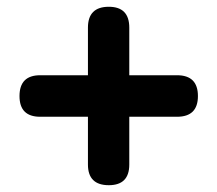

<svg xmlns="http://www.w3.org/2000/svg" viewBox="-20 -501 642 567"><path d="M239.7 -419.4Q239.7 -481 301.3 -481Q361.8 -481 361.8 -419.4V-278.8H502.9Q564.5 -278.8 564.5 -217.3Q564.5 -156.2 502.9 -156.2H361.8V-15.1Q361.8 45.9 301.3 45.9Q239.7 45.9 239.7 -15.1V-156.2H98.6Q37.6 -156.2 37.6 -217.3Q37.6 -278.8 98.6 -278.8H239.7Z"/></svg>

Font: Erica Type
Style: Bold
Weight: 700
Designer: Peter Wiegel
Foundry: Peter Wiegel
Version: Version 1.000 2010 initial release